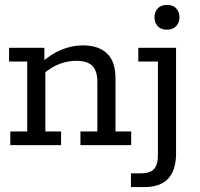

<svg xmlns="http://www.w3.org/2000/svg" viewBox="-20 -592 815 783"><path d="M22 0V-56H91V-341H17V-397H161V-339L148 -335Q186 -371 230 -389Q274 -407 317 -407Q382 -407 416.5 -374Q451 -341 451 -272V-56H515V0H308V-56H377V-258Q377 -303 356.5 -323.5Q336 -344 291 -344Q258 -344 224.5 -332Q191 -320 152 -287L165 -315V-56H229V0ZM514 171V115H554Q592 115 608 97.5Q624 80 624 40V-341H544V-397H698V33Q698 102 666 136.5Q634 171 568 171ZM661 -471Q636 -471 623 -485.5Q610 -500 610 -521Q610 -543 623 -557.5Q636 -572 661 -572Q686 -572 699 -557.5Q712 -543 712 -521Q712 -500 698.5 -485.5Q685 -471 661 -471Z"/></svg>

Font: Rokkitt
Style: Regular
Weight: 400
Designer: Vernon Adams
Foundry: Vernon Adams
Version: Version 3.103